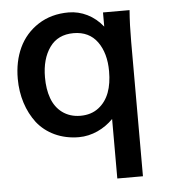

<svg xmlns="http://www.w3.org/2000/svg" viewBox="-51 -561 716 805"><g transform="rotate(-5 306.5 -158.5)"><path d="M279.3 -77.6C219.2 -77.6 176.8 -112.3 158.7 -163.1C149.4 -188.5 145 -217.8 145 -251C145 -302.7 156.7 -344.7 179.7 -377C202.6 -409.2 236.3 -425.3 280.3 -425.3C323.7 -425.3 357.4 -409.2 380.4 -377.4C403.3 -345.7 415 -304.2 415 -253.4C415 -185.5 397.5 -133.3 356 -101.6C335 -85.4 309.6 -77.6 279.3 -77.6ZM518.1 197.8V-368.2C518.1 -415.5 519.5 -459.5 522.9 -501H411.1V-441.4C374 -488.3 321.3 -513.7 267.1 -513.7C218.3 -513.7 175.8 -502 139.2 -478.5C103 -455.1 75.7 -423.8 57.6 -385.3C39.6 -346.7 30.8 -303.2 30.8 -254.9C30.8 -182.6 52.2 -117.7 89.8 -68.4C128.4 -19.5 190.4 11.2 265.1 11.2C320.3 11.2 372.6 -14.2 410.2 -52.7V197.8Z"/></g></svg>

Font: Ride SemiBold
Style: Regular
Weight: 600
Version: Version 3.000